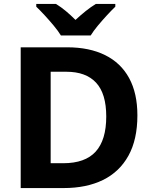

<svg xmlns="http://www.w3.org/2000/svg" viewBox="-20 -954 772 974"><path d="M677 -369Q677 -246 631.5 -164Q586 -82 502.5 -41Q419 0 303 0H85V-714H321Q433 -714 513 -674.5Q593 -635 635 -558Q677 -481 677 -369ZM519 -363Q519 -479 467.5 -534.5Q416 -590 317 -590H237V-126H301Q412 -126 465.5 -185Q519 -244 519 -363ZM289 -774Q275 -797 252.5 -824Q230 -851 206.5 -876.5Q183 -902 164 -920V-934H264Q290 -918 314 -898Q338 -878 363 -853Q390 -878 415 -898Q440 -918 466 -934H565V-920Q547 -903 523 -877Q499 -851 476.5 -824Q454 -797 440 -774Z"/></svg>

Font: Noto Sans Syriac Eastern
Style: Bold
Weight: 700
Designer: Patrick Giasson and the Monotype Design Team
Foundry: Monotype Imaging Inc.
Version: Version 3.001